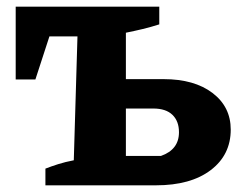

<svg xmlns="http://www.w3.org/2000/svg" viewBox="-20 -555 723 575"><path d="M116 0V-50Q134 -57 154.5 -63.5Q175 -70 201 -75L212 -446H128L86 -317H27V-535H457V-482Q432 -474 407 -468Q382 -462 357 -457V-318H470Q562 -318 616.5 -276.5Q671 -235 671 -167Q671 -91 611 -45.5Q551 0 447 0ZM357 -88H462Q516 -107 516 -159Q516 -192 496.5 -211Q477 -230 439 -230H357Z"/></svg>

Font: Piazzolla SC
Style: Bold
Weight: 700
Designer: Juan Pablo del Peral
Foundry: Huerta Tipografica
Version: Version 1.330